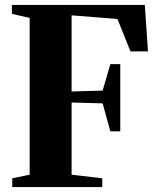

<svg xmlns="http://www.w3.org/2000/svg" viewBox="-20 -763 642 783"><path d="M101 -50.5V-690L28.5 -706.5V-743H570.5L583.5 -553.5H512L459 -685.5L272 -700.5V-390L398.5 -393.5L430 -501.5H470.5V-227.5H430L398.5 -341.5L272 -345V-50.5L397 -36V0H30V-36Z"/></svg>

Font: Merriweather 96pt ExtraBold
Style: Regular
Weight: 800
Version: Version 2.100